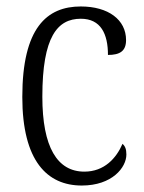

<svg xmlns="http://www.w3.org/2000/svg" viewBox="-20 -564 444 594"><path d="M233 10C327 10 371 -46 371 -86C371 -103 367 -112 359 -119C340 -75 303 -33 241 -33C157 -33 111 -109 111 -265C111 -451 158 -506 230 -506C292 -506 314 -459 314 -394C351 -394 370 -406 370 -440C370 -503 315 -544 230 -544C125 -544 49 -478 49 -264C49 -66 126 10 233 10Z"/></svg>

Font: Noto Serif Hebrew Condensed Light
Style: Regular
Weight: 300
Width: 3
Designer: Monotype Design Team
Foundry: Monotype Imaging Inc.
Version: Version 2.004